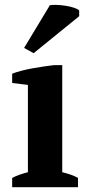

<svg xmlns="http://www.w3.org/2000/svg" viewBox="-20 -785 372 805"><path d="M31 0ZM307 0H31V-39Q46 -47 62 -52.5Q78 -58 97 -63V-429L31 -437V-476Q46 -482 68.5 -488Q91 -494 116 -498.5Q141 -503 165 -506.5Q189 -510 207 -512H241V-63Q261 -58 277 -52.5Q293 -47 307 -39ZM189 -763Q197 -765 215.5 -764.5Q234 -764 254 -761Q274 -758 290.5 -752.5Q307 -747 312 -741V-717L121 -562L81 -584Z"/></svg>

Font: PT Serif
Style: Bold
Weight: 700
Designer: A.Korolkova, O.Umpeleva, V.Yefimov
Foundry: ParaType Ltd
Version: Version 1.000W OFL; ttfautohint (v1.6)